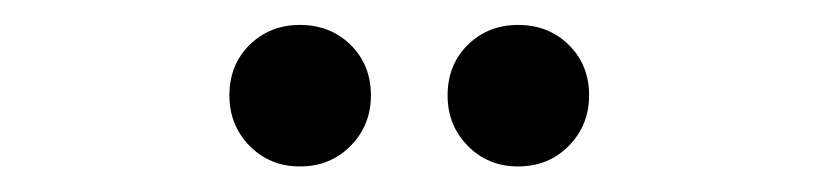

<svg xmlns="http://www.w3.org/2000/svg" viewBox="-20 -730 656 154"><path d="M220.5 -596.5Q196.5 -596.5 180.2 -613Q164 -629.5 164 -653.5Q164 -678 180.2 -694Q196.5 -710 220.5 -710Q245 -710 261.2 -694Q277.5 -678 277.5 -653.5Q277.5 -629.5 261.2 -613Q245 -596.5 220.5 -596.5ZM395.5 -596.5Q371.5 -596.5 355.2 -613Q339 -629.5 339 -653.5Q339 -678 355.2 -694Q371.5 -710 395.5 -710Q420 -710 436.2 -694Q452.5 -678 452.5 -653.5Q452.5 -629.5 436.2 -613Q420 -596.5 395.5 -596.5Z"/></svg>

Font: Overpass Mono Medium
Style: Regular
Weight: 500
Monospace: yes
Designer: Delve Withrington, Dave Bailey
Foundry: Delve Fonts LLC
Version: Version 4.000